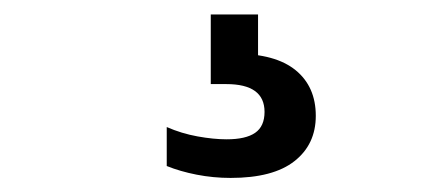

<svg xmlns="http://www.w3.org/2000/svg" viewBox="-20 -30 594 266"><path d="M299.5 216.5Q275.5 216.5 252.5 212Q229.5 207.5 211 200V146Q231.5 155 253.8 159Q276 163 294 163Q320.5 163 333.5 154Q346.5 145 346.5 125Q346.5 86.5 293.5 86.5H272V-10H337.5V65.5L307 44.5Q361.5 44.5 389.5 67.2Q417.5 90 417.5 130.5Q417.5 170 388 193.2Q358.5 216.5 299.5 216.5Z"/></svg>

Font: Encode Sans SC Condensed Thin SemiBold
Style: Regular
Weight: 600
Version: Version 3.002